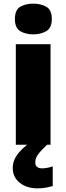

<svg xmlns="http://www.w3.org/2000/svg" viewBox="-20 -796 365 1056"><path d="M258 -553V0H67V-553ZM163 -776Q204 -776 234.5 -759Q265 -742 265 -691Q265 -642 234.5 -624.5Q204 -607 163 -607Q121 -607 91.5 -624.5Q62 -642 62 -691Q62 -742 91.5 -759Q121 -776 163 -776ZM174 97Q174 115 184.5 122.5Q195 130 212 130Q225 130 242.5 126.5Q260 123 270 119V227Q254 232 233 236Q212 240 185 240Q128 240 89 209.5Q50 179 50 127Q50 104 60 80.5Q70 57 95 31Q120 5 164 -25L239 0Q205 32 189.5 53Q174 74 174 97Z"/></svg>

Font: Noto Sans Armenian Black
Style: Regular
Weight: 900
Version: Version 2.007